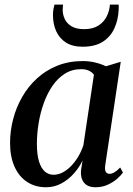

<svg xmlns="http://www.w3.org/2000/svg" viewBox="-20 -799 574 830"><path d="M435 -85.5Q432 -64 437.5 -55.8Q443 -47.5 453.5 -47.5Q463 -47.5 474.8 -54.2Q486.5 -61 499.5 -75L511.5 -53Q504 -42 487.2 -27Q470.5 -12 446.5 -0.8Q422.5 10.5 392.5 10.5Q359.5 10.5 343.5 -9Q327.5 -28.5 330 -61.5L337 -105.5Q323.5 -76.5 300 -49.8Q276.5 -23 245.8 -6.2Q215 10.5 179 10.5Q132.5 10.5 97.2 -12.5Q62 -35.5 42.8 -78.5Q23.5 -121.5 23.5 -181Q23.5 -232.5 36.8 -283.8Q50 -335 76 -380.2Q102 -425.5 140 -460.2Q178 -495 227.8 -515Q277.5 -535 338 -535Q365.5 -535 391.5 -528.8Q417.5 -522.5 438 -512.5L502 -532ZM386 -476Q378.5 -486.5 364.8 -493.2Q351 -500 331 -500Q291.5 -500 260.5 -480.5Q229.5 -461 206.8 -427.8Q184 -394.5 169 -352.5Q154 -310.5 146.8 -265.2Q139.5 -220 139.5 -177.5Q139.5 -130 148.8 -100.5Q158 -71 174.2 -57.2Q190.5 -43.5 211.5 -43.5Q231.5 -43.5 250.8 -53.5Q270 -63.5 287.2 -81.2Q304.5 -99 318.2 -122Q332 -145 340.5 -171.5ZM337.5 -597Q293.5 -597 265.2 -615Q237 -633 223 -664Q209 -695 209 -733.5Q209 -750 211.2 -760.8Q213.5 -771.5 215.5 -779H252.5Q252.5 -775.5 251.8 -770.5Q251 -765.5 251 -756.5Q251 -735.5 260.2 -716.2Q269.5 -697 289.8 -685Q310 -673 343.5 -673Q381 -673 405 -688.2Q429 -703.5 441.2 -727.8Q453.5 -752 455 -779H493Q493 -774.5 493.2 -769.8Q493.5 -765 493 -757Q491 -712.5 474.2 -676Q457.5 -639.5 423.8 -618.2Q390 -597 337.5 -597Z"/></svg>

Font: Merriweather 96pt Medium
Style: Italic
Weight: 500
Italic angle: -7.8°
Version: Version 2.101